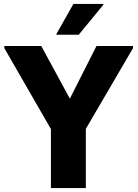

<svg xmlns="http://www.w3.org/2000/svg" viewBox="-20 -953 697 973"><path d="M238 0V-299L2 -709V-720H189L334 -453L469 -720H654V-709L415 -300V0ZM266 -777V-781L352 -933H504V-929L379 -777Z"/></svg>

Font: Kufam
Style: Bold
Weight: 700
Designer: Wael Morcos, Artur Schmal
Foundry: Original Type
Version: Version 1.300; ttfautohint (v1.8.3)